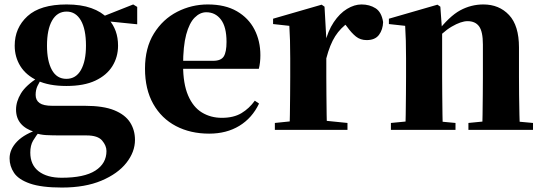

<svg xmlns="http://www.w3.org/2000/svg" viewBox="-20 -583 2439 862"><path d="M258 259Q166 259 114.5 241Q63 223 43 193Q23 163 23 128Q23 87 57 52Q91 17 161 -5L163 0Q141 27 128.5 48.5Q116 70 116 102Q116 157 153.5 186Q191 215 257 215Q358 215 408 183Q458 151 458 95Q458 71 438.5 48Q419 25 369 25H258Q212 25 186.5 23.5Q161 22 137 14V10Q52 -16 52 -91Q52 -127 74 -163.5Q96 -200 154 -237V-246L172 -237Q156 -214 148 -196.5Q140 -179 140 -157Q140 -133 157.5 -120.5Q175 -108 215 -108H361Q444 -108 493 -88Q542 -68 564 -33.5Q586 1 586 45Q586 99 547.5 148Q509 197 435.5 228Q362 259 258 259ZM278 -197Q200 -197 148.5 -221Q97 -245 71.5 -286Q46 -327 46 -378Q46 -458 103.5 -510.5Q161 -563 279 -563Q344 -563 390 -546.5Q436 -530 463 -501L468 -496Q510 -449 510 -378Q510 -327 484.5 -286Q459 -245 408 -221Q357 -197 278 -197ZM278 -229Q321 -229 343.5 -269Q366 -309 366 -378Q366 -452 343 -491.5Q320 -531 279 -531Q237 -531 214 -491Q191 -451 191 -378Q191 -309 213 -269Q235 -229 278 -229ZM428 -491V-506H434L578 -563L596 -552V-474Z M919 17Q835 17 770 -17Q705 -51 668 -116.5Q631 -182 631 -275Q631 -368 671 -432.5Q711 -497 775.5 -530Q840 -563 913 -563Q991 -563 1043.5 -532.5Q1096 -502 1122.5 -450.5Q1149 -399 1149 -335Q1149 -301 1142 -274H700V-310H937Q972 -310 984.5 -329.5Q997 -349 997 -395Q997 -462 972 -495Q947 -528 906 -528Q878 -528 854 -504Q830 -480 816 -428Q802 -376 802 -290Q802 -207 824.5 -154.5Q847 -102 886.5 -78Q926 -54 976 -54Q1029 -54 1064 -75Q1099 -96 1124 -131L1143 -118Q1112 -53 1054.5 -18Q997 17 919 17Z M1214 0V-31L1321 -42H1431L1540 -31V0ZM1279 0Q1281 -26 1281.5 -68.5Q1282 -111 1282.5 -157Q1283 -203 1283 -238V-321Q1283 -371 1282 -401Q1281 -431 1279 -467L1206 -475V-499L1424 -562L1437 -553L1445 -409V-408V-238Q1445 -203 1445.5 -157Q1446 -111 1446.5 -68.5Q1447 -26 1448 0ZM1445 -321 1406 -386H1438Q1452 -444 1478.5 -483.5Q1505 -523 1538 -543Q1571 -563 1603 -563Q1639 -563 1666 -546Q1693 -529 1700 -484Q1699 -450 1681.5 -426.5Q1664 -403 1626 -403Q1598 -403 1578 -419Q1558 -435 1538 -463L1515 -492L1547 -484Q1509 -458 1485 -420.5Q1461 -383 1445 -321Z M1735 0V-31L1839 -41H1918L2025 -31V0ZM1799 0Q1801 -26 1801.5 -68.5Q1802 -111 1802.5 -157Q1803 -203 1803 -238V-321Q1803 -370 1802 -400.5Q1801 -431 1799 -467L1726 -475V-499L1944 -562L1957 -553L1965 -441V-438V-238Q1965 -203 1965.5 -157Q1966 -111 1966.5 -68.5Q1967 -26 1968 0ZM2083 0V-31L2185 -41H2263L2373 -31V0ZM2145 0Q2146 -26 2146.5 -68Q2147 -110 2147.5 -156Q2148 -202 2148 -238V-383Q2148 -441 2131 -464.5Q2114 -488 2079 -488Q2050 -488 2008 -463.5Q1966 -439 1925 -389L1922 -436H1940Q1997 -510 2046 -536.5Q2095 -563 2150 -563Q2221 -563 2265.5 -515.5Q2310 -468 2310 -370V-238Q2310 -202 2310.5 -156Q2311 -110 2312 -68Q2313 -26 2314 0Z"/></svg>

Font: Noto Serif KR ExtraLight Black
Style: Regular
Weight: 900
Version: Version 2.003-H1;hotconv 1.1.1;makeotfexe 2.6.0